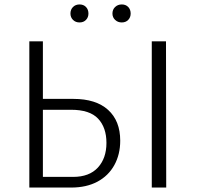

<svg xmlns="http://www.w3.org/2000/svg" viewBox="-20 -844 888 864"><path d="M112 0V-658H173V-48H309Q382 -48 420.5 -90Q459 -132 459 -201Q459 -270 421.5 -310Q384 -350 300 -350H151V-399H310Q412 -399 466.5 -349.5Q521 -300 521 -211Q521 -149 494.5 -101Q468 -53 418.5 -26.5Q369 0 300 0ZM663 0V-658H727L728 0ZM338 -743Q320 -743 308.5 -754.5Q297 -766 297 -783Q297 -801 308.5 -812.5Q320 -824 338 -824Q356 -824 367 -812.5Q378 -801 378 -783Q378 -766 367 -754.5Q356 -743 338 -743ZM528 -743Q510 -743 498 -754.5Q486 -766 486 -783Q486 -801 498 -812.5Q510 -824 528 -824Q546 -824 557 -812.5Q568 -801 568 -783Q568 -766 557 -754.5Q546 -743 528 -743Z"/></svg>

Font: Ysabeau Office Light
Style: Regular
Weight: 300
Designer: Christian Thalmann (Catharsis Fonts)
Version: Version 2.001;gftools[0.9.30]; featfreeze: tnum,lnum,ss02